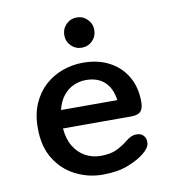

<svg xmlns="http://www.w3.org/2000/svg" viewBox="-79 -760 777 841"><g transform="rotate(-10 309.5 -339.0)"><path d="M310.5 10.5Q248 10.5 191.8 -17.5Q135.5 -45.5 100.5 -101Q65.5 -156.5 65.5 -239Q65.5 -301.5 86 -348Q106.5 -394.5 141 -425.5Q175.5 -456.5 219.2 -472Q263 -487.5 309.5 -487.5Q376.5 -487.5 426.5 -461Q476.5 -434.5 504.2 -386.8Q532 -339 532 -274.5Q532 -245 519.8 -232Q507.5 -219 477.5 -219H174Q178 -171 198 -138.2Q218 -105.5 249 -88.8Q280 -72 315.5 -72Q362.5 -72 391 -86.8Q419.5 -101.5 439 -118Q449.5 -126.5 461.2 -132Q473 -137.5 487 -137.5Q505.5 -137.5 516.5 -126.2Q527.5 -115 527.5 -96.5Q527.5 -82.5 519.5 -71Q511.5 -59.5 498 -48.5Q470 -25.5 423.5 -7.5Q377 10.5 310.5 10.5ZM179.5 -300H430Q422.5 -354 391.8 -382.2Q361 -410.5 309 -410.5Q281 -410.5 254.8 -399Q228.5 -387.5 208.8 -363.2Q189 -339 179.5 -300ZM317 -553Q289.5 -553 270 -572.5Q250.5 -592 250.5 -620Q250.5 -648 270 -667.8Q289.5 -687.5 317 -687.5Q345 -687.5 364.5 -667.8Q384 -648 384 -620Q384 -592 364.5 -572.5Q345 -553 317 -553Z"/></g></svg>

Font: Sono Monospace Medium
Style: Regular
Weight: 500
Designer: Tyler Finck
Foundry: Tyler Finck
Version: Version 2.112